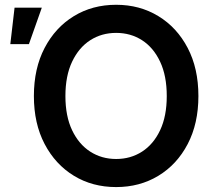

<svg xmlns="http://www.w3.org/2000/svg" viewBox="-20 -759 873 791"><path d="M458.5 11.7Q360.8 11.7 284.4 -34.9Q208 -81.5 163.8 -165.8Q119.6 -250 119.6 -363.3Q119.6 -477.1 163.8 -561.5Q208 -646 284.4 -692.6Q360.8 -739.3 458.5 -739.3Q555.7 -739.3 632.3 -692.6Q709 -646 753.2 -561.5Q797.4 -477.1 797.4 -363.3Q797.4 -250 753.2 -165.5Q709 -81.1 632.3 -34.7Q555.7 11.7 458.5 11.7ZM458.5 -104Q518.1 -104 565.2 -134.3Q612.3 -164.6 639.6 -222.4Q667 -280.3 667 -363.3Q667 -446.8 639.6 -504.9Q612.3 -563 565.2 -593.3Q518.1 -623.5 458.5 -623.5Q398.9 -623.5 351.8 -593.3Q304.7 -563 277.1 -504.9Q249.5 -446.8 249.5 -363.3Q249.5 -280.3 277.1 -222.4Q304.7 -164.6 351.8 -134.3Q398.9 -104 458.5 -104ZM22.5 -577.1 40 -727.5H152.3L99.1 -577.1Z"/></svg>

Font: Inter Display SemiBold
Style: Regular
Weight: 600
Designer: Rasmus Andersson
Foundry: rsms
Version: Version 4.001;git-9221beed3